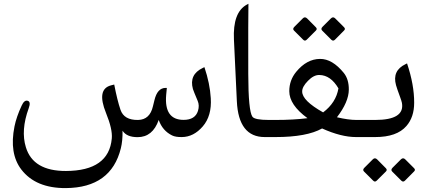

<svg xmlns="http://www.w3.org/2000/svg" viewBox="-20 -716 2231 1003"><path d="M930.2 0Q897.5 0.5 879.4 -8.3Q829.1 -32.7 809.1 -89.4Q777.8 0.5 698.7 0.5Q641.6 0.5 620.1 -33.2Q621.1 19.5 611.3 58.6Q560.5 264.6 324.2 266.6Q166.5 267.6 91.3 169.4Q27.3 85.4 55.7 -55.7Q65.9 -106 93.3 -164.6Q106.9 -194.8 124.5 -189.5Q142.6 -184.6 129.9 -150.4Q87.9 -35.2 115.2 53.2Q152.8 177.7 324.7 177.2Q548.8 176.3 564 7.3Q568.4 -41 533.7 -126Q483.4 -250 559.6 -270L576.7 -274.4Q592.8 -191.4 609.4 -142.6Q627.9 -87.9 701.7 -89.4Q762.7 -90.8 778.8 -160.2L786.6 -191.9Q801.8 -256.8 845.2 -256.8H851.6L848.1 -220.2Q836.9 -89.8 939 -89.8Q999.5 -89.8 1014.2 -136.7Q1022.9 -165 1012.7 -189Q990.7 -241.2 987.8 -251Q966.8 -326.7 1039.6 -361.3L1047.9 -365.2Q1076.7 -279.3 1081.1 -203.1Q1086.9 -110.8 1039.3 -55.7Q991.7 -0.5 930.2 0Z M1362.8 0Q1226.1 0 1217.3 -187L1202.1 -508.8Q1195.3 -651.9 1269.5 -691.9L1277.8 -696.3Q1276.4 -631.8 1276.9 -330.1Q1277.3 -135.7 1298.8 -106Q1311 -89.4 1384.8 -89.4H1407.2Q1407.2 -89.4 1407.2 0Z M1584.5 -619.6 1629.9 -573.7Q1638.7 -564.9 1630.4 -556.6L1582.5 -508.8Q1572.8 -499 1563.5 -508.8L1515.6 -556.6Q1507.3 -564.9 1517.1 -575.2L1562 -620.1Q1572.8 -630.9 1584.5 -619.6ZM1731.4 -619.6 1777.3 -573.7Q1786.1 -564.9 1777.3 -556.6L1730 -508.8Q1720.2 -499 1710.4 -508.8L1663.1 -556.2Q1654.3 -564.9 1664.6 -575.7L1709 -620.1Q1720.2 -630.9 1731.4 -619.6ZM1839.8 0Q1762.2 0 1662.6 -44.9Q1582.5 0 1419.4 0H1382.8Q1382.8 0 1382.8 -89.4H1418.9Q1514.6 -89.4 1586.4 -98.6Q1491.2 -168 1491.2 -239.7Q1491.2 -296.9 1527.3 -340.8Q1582.5 -407.7 1651.4 -408.2Q1715.8 -409.2 1776.4 -334.5Q1802.7 -301.3 1802.2 -247.6Q1801.8 -183.6 1740.2 -103.5Q1799.3 -89.4 1842.3 -89.4H1894V0ZM1668 -128.9Q1735.4 -179.7 1748 -254.4Q1707.5 -323.2 1648.9 -324.2Q1619.1 -325.2 1588.9 -293.9Q1558.1 -262.7 1558.6 -237.8Q1558.6 -190.4 1668 -128.9Z M1950.2 116.7 1995.6 162.6Q2004.4 171.4 1996.1 179.7L1948.2 227.5Q1938.5 237.3 1929.2 227.5L1881.3 179.7Q1873 171.4 1882.8 161.1L1927.7 116.2Q1938.5 105.5 1950.2 116.7ZM2097.2 116.7 2143.1 162.6Q2151.9 171.4 2143.1 179.7L2095.7 227.5Q2085.9 237.3 2076.2 227.5L2028.8 180.2Q2020 171.4 2030.3 160.6L2074.7 116.2Q2085.9 105.5 2097.2 116.7ZM1939.9 -89.4Q2095.7 -89.4 2079.6 -178.7Q2077.6 -188.5 2070.3 -208.5Q2053.2 -254.9 2048.8 -271Q2027.8 -347.2 2098.6 -380.9L2106.4 -384.8Q2144 -272.9 2143.6 -179.2Q2143.6 -104 2103 -57.6Q2053.2 0 1940.4 0H1869.6Q1869.6 0 1869.6 -89.4Z"/></svg>

Font: Gandom WOL
Style: WOL
Weight: 400
Foundry: DejaVu fonts team - Redesigned by Saber Rastikerdar - Based on Samim Font
Version: Version 0.8